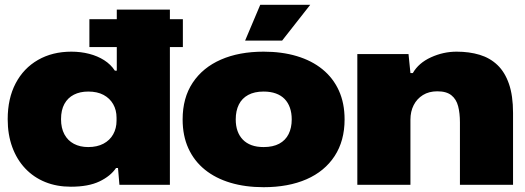

<svg xmlns="http://www.w3.org/2000/svg" viewBox="-20 -769 2186 799"><path d="M275 8Q216 8 168 -11.5Q120 -31 85 -68Q50 -105 31 -157Q12 -209 12 -273Q12 -359 45 -422Q78 -485 138 -519.5Q198 -554 277 -554Q316 -554 351 -545Q386 -536 413.5 -518.5Q441 -501 458 -475H466V-729H687V0H477L471 -70H463Q440 -36 394 -14Q348 8 275 8ZM347 -157Q384 -157 410.5 -171Q437 -185 451 -210Q465 -235 465 -267V-279Q465 -311 451 -335.5Q437 -360 411 -374Q385 -388 347 -388Q313 -388 287.5 -375Q262 -362 248 -336.5Q234 -311 234 -273Q234 -236 248 -210Q262 -184 287.5 -170.5Q313 -157 347 -157ZM352 -573V-689H741V-573Z M1077 10Q1001 10 939 -8.5Q877 -27 832.5 -63Q788 -99 764 -151.5Q740 -204 740 -272Q740 -362 782 -425Q824 -488 899.5 -521Q975 -554 1077 -554Q1153 -554 1215 -535.5Q1277 -517 1321.5 -481Q1366 -445 1390 -392.5Q1414 -340 1414 -272Q1414 -183 1372.5 -119.5Q1331 -56 1255.5 -23Q1180 10 1077 10ZM1077 -157Q1116 -157 1142 -171Q1168 -185 1181 -211Q1194 -237 1194 -272Q1194 -299 1186.5 -320.5Q1179 -342 1164.5 -357Q1150 -372 1128 -380Q1106 -388 1077 -388Q1039 -388 1013 -374Q987 -360 974 -334Q961 -308 961 -272Q961 -245 968.5 -224Q976 -203 990.5 -188Q1005 -173 1026.5 -165Q1048 -157 1077 -157ZM1000 -600 1063 -749H1271L1154 -600Z M1467 0V-544H1680L1688 -465H1698Q1722 -507 1773.5 -530.5Q1825 -554 1880 -554Q1933 -554 1976 -541Q2019 -528 2050 -498.5Q2081 -469 2098 -420Q2115 -371 2115 -299V0H1894V-260Q1894 -298 1886.5 -327Q1879 -356 1858.5 -372.5Q1838 -389 1800 -389Q1765 -389 1740 -373.5Q1715 -358 1701.5 -331.5Q1688 -305 1688 -271V0Z"/></svg>

Font: Mona Sans Expanded Black
Style: Regular
Weight: 900
Width: 7
Designer: Deni Anggara
Foundry: GitHub
Version: Version 2.000